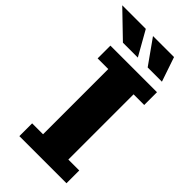

<svg xmlns="http://www.w3.org/2000/svg" viewBox="-346 -949 1020 1020"><g transform="rotate(45 164.5 -439.0)"><path d="M65 -740 -78 -878H99L177 -740ZM251 -740 153 -878H311L358 -740ZM27 0V-96H109V-586H29V-682H379V-586H299V-96H381V0Z"/></g></svg>

Font: Montagu Slab 16pt
Style: Bold
Weight: 700
Designer: Florian Karsten
Foundry: Florian Karsten
Version: Version 1.000; ttfautohint (v1.8.3)